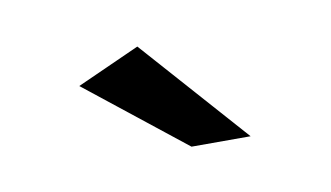

<svg xmlns="http://www.w3.org/2000/svg" viewBox="-32 -803 414 240"><g transform="rotate(-10 175.0 -682.5)"><path d="M196 -615 71 -714 151 -750 271 -615Z"/></g></svg>

Font: Kalaa
Style: Regular
Weight: 400
Version: Version 1.20 June 5, 2016